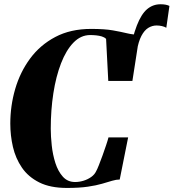

<svg xmlns="http://www.w3.org/2000/svg" viewBox="-20 -892 834 923"><path d="M621.5 -609.5 598.5 -620.5Q616.5 -714.5 637.8 -769.2Q659 -824 687 -847.8Q715 -871.5 751.5 -871.5Q765.5 -871.5 776 -869.5Q786.5 -867.5 794.5 -863.5L779.5 -758.5Q771.5 -763.5 758.8 -766.5Q746 -769.5 733 -769.5Q711.5 -769.5 692.8 -758Q674 -746.5 659.8 -719.5Q645.5 -692.5 637.5 -645.5ZM302 11.5Q221.5 11.5 168.8 -15Q116 -41.5 85.5 -86Q55 -130.5 42.2 -185.5Q29.5 -240.5 29.5 -298Q29.5 -383 53 -464Q76.5 -545 124.5 -610.2Q172.5 -675.5 245.8 -714.2Q319 -753 418 -753Q483 -753 522.5 -746Q562 -739 590.8 -732Q619.5 -725 651 -725L616.5 -503H500.5L490 -705Q482 -713 469.5 -716.8Q457 -720.5 442.5 -722Q428 -723.5 413.5 -723.5Q368.5 -723.5 333.2 -687.2Q298 -651 273.5 -587.8Q249 -524.5 236.5 -443.5Q224 -362.5 224 -273Q224 -236.5 228.8 -192.5Q233.5 -148.5 246.2 -108.5Q259 -68.5 282 -42.8Q305 -17 341 -17Q361 -17 381.5 -23.2Q402 -29.5 418.5 -41.2Q435 -53 442.5 -69.5Q447 -77 455.2 -97.8Q463.5 -118.5 472.8 -144.2Q482 -170 490 -193.8Q498 -217.5 501.5 -231.5H596L555.5 -29Q539 -29 519 -23Q499 -17 471 -8.8Q443 -0.5 402 5.5Q361 11.5 302 11.5Z"/></svg>

Font: Merriweather 144pt Black
Style: Italic
Weight: 900
Italic angle: -7.8°
Version: Version 2.101